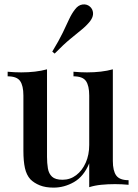

<svg xmlns="http://www.w3.org/2000/svg" viewBox="-20 -844 629 878"><path d="M496 -527V-108Q496 -63 511.5 -41.5Q527 -20 568 -20V1Q537 -2 506 -2Q473 -2 443 1Q413 4 388 12V-97Q363 -37 318.5 -11.5Q274 14 225 14Q188 14 162 3.5Q136 -7 119 -24Q101 -44 94 -75.5Q87 -107 87 -155V-407Q87 -452 72 -473.5Q57 -495 15 -495V-516Q47 -513 77 -513Q110 -513 140 -516.5Q170 -520 195 -527V-127Q195 -98 199 -74Q203 -50 218 -36Q233 -22 266 -22Q301 -22 328.5 -43Q356 -64 372 -100Q388 -136 388 -181V-407Q388 -452 373 -473.5Q358 -495 316 -495V-516Q348 -513 378 -513Q411 -513 441 -516.5Q471 -520 496 -527ZM391 -814Q404 -803 405.5 -785Q407 -767 392 -747Q376 -727 354 -709Q332 -691 301.5 -666Q271 -641 230 -599L219 -608Q250 -659 267 -694.5Q284 -730 296 -756Q308 -782 323 -801Q338 -821 357.5 -823.5Q377 -826 391 -814Z"/></svg>

Font: Playfair Display Medium
Style: Regular
Weight: 500
Designer: Claus Eggers Sørensen
Foundry: Claus Eggers Sørensen
Version: Version 1.203